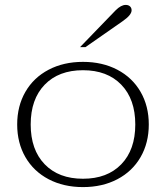

<svg xmlns="http://www.w3.org/2000/svg" viewBox="-20 -752 676 782"><path d="M50 -245Q50 -320 83.5 -378Q117 -436 178 -468Q239 -500 318 -500Q397 -500 458 -468Q519 -436 552.5 -378Q586 -320 586 -245Q586 -170 552.5 -112Q519 -54 458 -22Q397 10 318 10Q239 10 178 -22Q117 -54 83.5 -112Q50 -170 50 -245ZM531 -245Q531 -348 474 -407Q417 -466 318 -466Q219 -466 162 -407Q105 -348 105 -245Q105 -142 162 -83Q219 -24 318 -24Q417 -24 474 -83Q531 -142 531 -245ZM451 -710Q473 -732 492 -732Q503 -732 509.5 -726Q516 -720 516 -710Q516 -691 480 -666L328 -560H306Z"/></svg>

Font: Fahkwang ExtraLight
Style: Regular
Weight: 275
Designer: Suppakit Chalermlarp | Katatrad Co.,Ltd.
Foundry: Cadson Demak Co.,Ltd.
Version: Version 1.000; ttfautohint (v1.6)